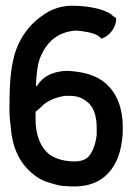

<svg xmlns="http://www.w3.org/2000/svg" viewBox="-20 -671 481 691"><path d="M14 -275C14 -254 16 -232 19 -212C26 -117 67 -64 119 -30C133 -22 147 -16 159 -13L180 -7C194 -3 207 -1 223 -1C231 0 240 0 248 0C369 0 422 -91 422 -211C422 -283 400 -337 359 -372C325 -401 282 -412 226 -416H225C188 -416 141 -406 114 -363C113 -362 110 -361 109 -360C111 -399 114 -439 126 -467C148 -518 185 -556 253 -561C282 -559 317 -553 332 -543C335 -540 342 -535 346 -532L350 -534C374 -542 398 -573 398 -601V-606C392 -609 390 -611 381 -618V-619C352 -639 303 -648 256 -650C202 -654 160 -636 130 -613C79 -578 42 -521 28 -457C15 -403 14 -337 14 -275ZM108 -241V-269C111 -271 120 -278 128 -286C146 -307 183 -322 214 -326H232C264 -326 284 -314 300 -299C318 -282 328 -251 328 -212V-186C324 -151 314 -126 299 -108C290 -97 271 -90 249 -90C202 -90 164 -105 146 -126C119 -155 108 -198 108 -241Z"/></svg>

Font: SolarCharger
Style: 750
Weight: 700
Designer: Mew Too
Foundry: Cannot Into Space Fonts/KineticPlasma Fonts
Version: Version 1.100